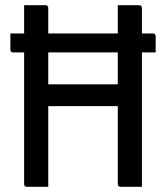

<svg xmlns="http://www.w3.org/2000/svg" viewBox="-20 -720 640 740"><path d="M527 0H445Q434 0 434 -11V-311H166V0H84Q73 0 73 -11V-518H31Q20 -518 20 -529V-591H73V-700H155Q166 -700 166 -689V-591H434V-700H516Q527 -700 527 -689V-591H569Q580 -591 580 -580V-518H527ZM434 -518H166V-395H434Z"/></svg>

Font: Recursive Mn Lnr St
Style: Regular
Weight: 400
Monospace: yes
Version: Version 1.079;hotconv 1.0.112;makeotfexe 2.5.65598; ttfautoh